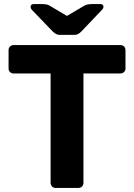

<svg xmlns="http://www.w3.org/2000/svg" viewBox="-20 -921 657 941"><path d="M253 0Q242 0 235 -7Q228 -14 228 -25V-561H46Q36 -561 29 -568Q22 -575 22 -585V-675Q22 -686 29 -693Q36 -700 46 -700H570Q581 -700 588 -693Q595 -686 595 -675V-585Q595 -575 588 -568Q581 -561 570 -561H389V-25Q389 -14 382 -7Q375 0 364 0ZM273 -750Q264 -750 256.5 -753.5Q249 -757 238 -767L138 -871Q130 -879 130 -887Q130 -901 145 -901H190Q198 -901 206.5 -899.5Q215 -898 222 -894L308 -843L395 -894Q402 -898 410.5 -899.5Q419 -901 427 -901H472Q487 -901 487 -887Q487 -879 478 -871L379 -767Q369 -757 361.5 -753.5Q354 -750 344 -750Z"/></svg>

Font: Rubik SemiBold
Style: Regular
Weight: 600
Designer: Hubert and Fischer
Foundry: Hubert and Fischer
Version: Version 2.300;gftools[0.9.30]